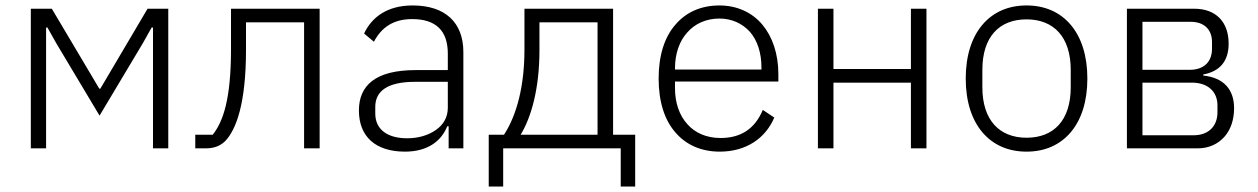

<svg xmlns="http://www.w3.org/2000/svg" viewBox="-20 -544 4614 704"><path d="M93 -512H170L344 -219H348L521 -512H597V0H541V-443H536L504 -386L345 -120L186 -386L154 -443H149V0H93Z M696 -50H760C779 -74 796 -107 808 -157C820 -207 827 -273 827 -364V-512H1152V0H1095V-462H882V-362C882 -263 873 -190 859 -136C845 -82 825 -46 805 -26C785 -7 763 0 732 0H696Z M1493 -524C1400 -524 1343 -481 1315 -421L1351 -391C1379 -444 1423 -474 1491 -474C1578 -474 1622 -432 1622 -347V-287H1504C1356 -287 1296 -230 1296 -139C1296 -43 1357 12 1465 12C1545 12 1597 -24 1620 -81H1625V0H1679V-353C1679 -461 1613 -524 1493 -524ZM1622 -149C1622 -114 1606 -87 1579 -68C1551 -48 1514 -37 1473 -37C1402 -37 1356 -68 1356 -128V-152C1356 -209 1399 -244 1502 -244H1622V-149Z M1772 -50H1828C1875 -122 1903 -229 1903 -362V-512H2228V-50H2309V140H2256V0H1825V140H1772ZM2171 -50V-462H1958V-360C1958 -219 1928 -114 1889 -50Z M2619 12C2551 12 2495 -13 2456 -59C2416 -105 2395 -172 2395 -256C2395 -340 2416 -407 2456 -453C2495 -499 2550 -524 2618 -524C2683 -524 2738 -498 2775 -454C2812 -410 2834 -347 2834 -272V-245H2455V-220C2455 -167 2471 -121 2500 -89C2528 -57 2570 -38 2622 -38C2697 -38 2748 -72 2777 -141L2819 -113C2787 -37 2716 12 2619 12ZM2618 -476C2569 -476 2528 -457 2500 -425C2471 -393 2455 -347 2455 -294V-289H2772V-297C2772 -350 2757 -396 2730 -427C2702 -458 2663 -476 2618 -476Z M2979 -512H3036V-291H3320V-512H3377V0H3320V-241H3036V0H2979Z M3744 12C3676 12 3621 -13 3582 -59C3543 -105 3521 -172 3521 -256C3521 -340 3543 -407 3582 -453C3621 -499 3676 -524 3744 -524C3812 -524 3867 -499 3906 -453C3945 -407 3967 -340 3967 -256C3967 -172 3945 -105 3906 -59C3867 -13 3812 12 3744 12ZM3744 -39C3844 -39 3906 -103 3906 -224V-288C3906 -408 3844 -473 3744 -473C3644 -473 3582 -409 3582 -288V-224C3582 -104 3644 -39 3744 -39Z M4112 -512H4359C4438 -512 4485 -464 4485 -384C4485 -319 4452 -282 4392 -271V-267C4468 -259 4505 -215 4505 -147C4505 -106 4493 -69 4470 -43C4447 -17 4414 0 4371 0H4112ZM4356 -48C4413 -48 4444 -83 4444 -132V-158C4444 -206 4411 -241 4350 -241H4169V-48ZM4342 -288C4397 -288 4424 -320 4424 -365V-390C4424 -434 4397 -464 4346 -464H4169V-288Z"/></svg>

Font: Plexus Sans Light
Style: Regular
Weight: 300
Version: Version 2.001;PS 002.001;hotconv 1.0.70;makeotf.lib2.5.58329